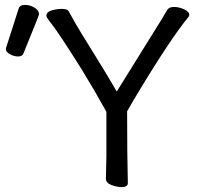

<svg xmlns="http://www.w3.org/2000/svg" viewBox="-20 -743 799 778"><path d="M53.2 -514.2Q37.1 -514.2 20.5 -523.2Q3.9 -532.2 3.9 -543Q3.9 -550.8 5.9 -553.2L55.2 -707Q59.1 -723.1 82 -723.1Q101.1 -723.1 119.6 -712.2Q138.2 -701.2 138.2 -685.1Q138.2 -681.2 75.2 -526.9Q70.3 -514.2 53.2 -514.2ZM473.1 15.1Q453.1 15.1 431.2 6.6Q409.2 -2 409.2 -19L411.1 -107.9V-290Q315.9 -462.9 206.1 -623Q185.1 -651.9 176.5 -662.8Q168 -673.8 168 -679.2Q168 -694.3 189 -700.7Q210 -707 230 -707Q252 -707 257.8 -698.2Q265.6 -685.1 274.9 -667.5Q284.2 -649.9 308.6 -609.9Q333 -569.8 375.5 -501.5Q418 -433.1 453.1 -372.1Q537.1 -508.3 590.6 -593.3Q644 -678.2 657.2 -702.1Q665 -715.3 686 -714.8Q705.1 -714.8 726.1 -705.3Q747.1 -695.8 747.1 -682.1L744.1 -674.8Q668.9 -584 523.9 -341.8L495.1 -292Q495.1 -106.9 498 -1Q498 15.1 473.1 15.1Z"/></svg>

Font: LXGW WenKai Screen R
Style: Regular
Weight: 400
Designer: Fontworks Inc.
Version: Version 1.235;May 31, 2022